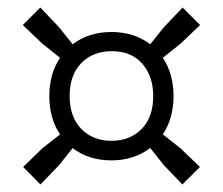

<svg xmlns="http://www.w3.org/2000/svg" viewBox="-20 -625 592 510"><path d="M87.5 -135 41.5 -181.5 92.5 -231 139.5 -268Q111 -310.5 111 -370Q111 -429 139.5 -471.5L92.5 -509L40.5 -558.5L87 -605L136 -553.5L173 -507.5Q216 -540 276 -540Q336 -540 379 -507.5L416 -553.5L465 -605L511.5 -558.5L459.5 -509L412.5 -471.5Q441 -428.5 441 -370Q441 -311 412.5 -268L459.5 -231L511 -181.5L464.5 -135L415 -186.5L379 -232Q336 -199 276 -199Q215.5 -199 173 -231.5L137 -186.5ZM276 -251Q325 -251 356 -282.2Q387 -313.5 387 -370Q387 -422 358.2 -455.5Q329.5 -489 277 -489Q227 -489 196 -457.5Q165 -426 165 -370Q165 -314 196 -282.5Q227 -251 276 -251Z"/></svg>

Font: Encode Sans SmCnd
Style: Regular
Weight: 400
Width: 4
Designer: Multiple Designers
Foundry: Impallari Type
Version: Version 3.002; ttfautohint (v1.8.3) -l 8 -r 50 -G 200 -x 14 